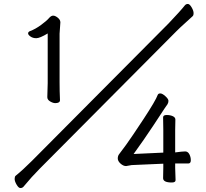

<svg xmlns="http://www.w3.org/2000/svg" viewBox="-20 -863 1040 970"><path d="M645 -29 805 -36V-16L804 37Q804 59 848 59Q867 59 867 47L865 -15V-37H931Q944 -37 944 -53.5Q944 -70 936.5 -84Q929 -98 915.5 -98Q902 -98 865 -93V-206L866 -259Q866 -270 853 -276Q840 -282 822 -282Q804 -282 804 -270L805 -206V-92L655 -85Q708 -158 755.5 -230Q803 -302 812 -316L826 -336Q831 -344 831 -353.5Q831 -363 815.5 -377Q800 -391 790 -391Q780 -391 777 -384Q766 -354 705.5 -262Q645 -170 617.5 -132Q590 -94 582.5 -85Q575 -76 575 -62.5Q575 -49 589 -36.5Q603 -24 617 -24ZM180 -10 871 -705Q891 -725 913 -744.5Q935 -764 953 -781Q958 -785 958 -797Q958 -809 948 -826Q938 -843 929 -843Q920 -843 914 -836Q892 -808 832 -745L141 -50Q94 -3 59 25Q54 29 54 41Q54 53 64 70Q74 87 83 87Q92 87 98 81Q141 29 180 -10ZM283 -357V-358Q281 -402 281 -448V-693L285 -750Q285 -763 272 -773.5Q259 -784 248.5 -784Q238 -784 227 -771Q216 -758 187.5 -737Q159 -716 132 -706Q122 -702 122 -694.5Q122 -687 134 -678.5Q146 -670 163.5 -670Q181 -670 221 -694V-443L219 -373V-372Q219 -359 233.5 -350.5Q248 -342 259 -342Q283 -342 283 -357Z"/></svg>

Font: LXGW WenKai TC
Style: Regular
Weight: 400
Designer: LXGW / Fontworks Inc.
Foundry: LXGW / Fontworks Inc.
Version: Version 1.330